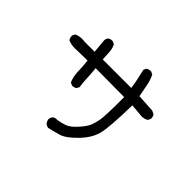

<svg xmlns="http://www.w3.org/2000/svg" viewBox="-153 -979 1305 1305"><g transform="rotate(45 500.0 -326.0)"><path d="M423 57Q386 52 382 12Q387 -25 422 -25H429Q466 -31 496 -42Q526 -53 565 -96.5Q604 -140 615 -169Q626 -198 633 -236Q640 -274 640 -456L364 -458Q370 -397 371 -361Q372 -325 378 -290L368 -271Q356 -261 339 -261H333L313 -271Q296 -312 295 -360.5Q294 -409 288 -456L186 -454L168 -453Q134 -453 104 -466Q94 -479 94 -497V-503L104 -522Q129 -534 160 -534Q172 -534 184 -532H280L271 -633Q273 -670 311 -670H317L337 -660Q351 -633 352.5 -599Q354 -565 356 -534H630Q624 -581 616 -613.5Q608 -646 601 -680L610 -699Q624 -709 641 -709H647L667 -699Q685 -662 692.5 -619.5Q700 -577 709 -534L840 -526L863 -515Q873 -503 873 -485V-479L863 -460Q843 -447 817 -447L719 -456Q715 -243 698 -175Q681 -107 618.5 -43Q556 21 512 34Q468 47 423 57Z"/></g></svg>

Font: Xiaolai SC
Style: Regular
Weight: 400
Designer: Nozomi Seto 瀬戸のぞみ
Version: Version 3.11;December 4, 2020;FontCreator 13.0.0.2613 64-bit